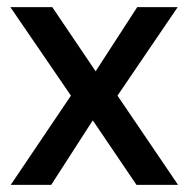

<svg xmlns="http://www.w3.org/2000/svg" viewBox="-20 -516 525 536"><path d="M10 0 178 -249 9 -496H126L247 -317L363 -496H476L308 -249L477 0H361L239 -180L123 0Z"/></svg>

Font: Rethink Sans Medium
Style: Regular
Weight: 500
Designer: The Rethink Sans project authors (Hans Thiessen). DM Sans designed by Colophon Foundry.
Foundry: Rethink Communications LLC
Version: Version 1.001